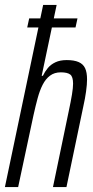

<svg xmlns="http://www.w3.org/2000/svg" viewBox="-23 -763 381 783"><path d="M88 -651 96 -688H293L285 -651ZM-3 0 153 -743H208L147 -454H152Q160 -471 172 -485.5Q184 -500 203 -509Q222 -518 249 -518Q279 -518 297.5 -510Q316 -502 324 -485Q332 -468 332 -439Q332 -419 328 -390Q324 -361 317 -330L248 0H193L257 -308Q266 -350 270.5 -377.5Q275 -405 275 -422Q275 -450 263.5 -459Q252 -468 225 -468Q199 -468 181 -454.5Q163 -441 151 -417.5Q139 -394 130.5 -362.5Q122 -331 114 -295L51 0Z"/></svg>

Font: Saira UltraCondensed
Style: Italic
Weight: 400
Width: 1
Italic angle: -12°
Designer: Hector Gatti with collaboration of the Omnibus-Type team
Foundry: Omnibus-Type
Version: Version 1.101